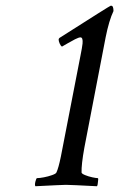

<svg xmlns="http://www.w3.org/2000/svg" viewBox="-20 -647 440 670"><path d="M196.3 -484.4Q191.4 -487.3 188 -495.6Q184.6 -503.9 184.6 -508.8Q184.6 -511.7 187.5 -514.6Q363.8 -627 366.2 -627H368.2Q376 -627 376 -608.4Q360.4 -575.7 348.6 -516.6L274.4 -131.8Q269 -102.1 266.6 -80.3Q264.2 -58.6 264.6 -44.9Q265.6 -40.5 277.1 -35.9Q288.6 -31.2 302 -28.3Q315.4 -25.4 321.3 -25.4Q324.2 -25.4 321.3 -7.8Q320.8 0 318.4 2.9Q273.4 0.5 246.3 -0.7Q219.2 -2 210 -2Q203.1 -2 176.5 -0.7Q149.9 0.5 103.5 2.9Q100.6 -1 103.5 -13.2Q106.4 -25.4 109.4 -25.4Q118.2 -25.4 133.3 -28.3Q148.4 -31.2 161.6 -35.9Q174.8 -40.5 176.8 -44.9Q184.1 -60.1 192.4 -100.6L260.7 -452.1Q266.6 -481 268.1 -495.1Q270 -516.6 260.7 -516.6Q254.9 -516.6 241.5 -509.8Q228 -502.9 214.8 -495.1Q201.7 -487.3 196.3 -484.4Z"/></svg>

Font: Metal
Style: Regular
Weight: 400
Designer: Danh Hong
Version: Version 8.002; ttfautohint (v1.8.3)